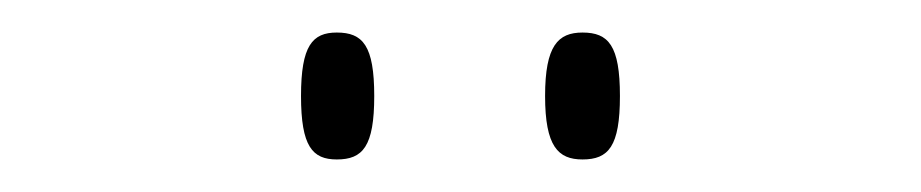

<svg xmlns="http://www.w3.org/2000/svg" viewBox="-20 -757 566 118"><path d="M338 -659C354 -659 361 -667 361 -698C361 -729 354 -737 338 -737C323 -737 315 -729 315 -698C315 -667 323 -659 338 -659ZM187 -659C203 -659 210 -667 210 -698C210 -729 203 -737 187 -737C172 -737 165 -729 165 -698C165 -667 172 -659 187 -659Z"/></svg>

Font: Noto Serif SemiCondensed Thin
Style: Regular
Weight: 100
Width: 4
Designer: Monotype Design Team
Foundry: Monotype Imaging Inc.
Version: Version 2.015